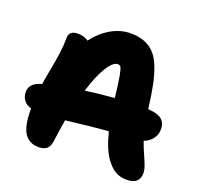

<svg xmlns="http://www.w3.org/2000/svg" viewBox="-126 -880 1031 997"><g transform="rotate(20 390.0 -382.0)"><path d="M670.9 -21Q635.7 -21 609.4 -35.9Q583 -50.8 557.1 -85.9Q522.9 -131.8 499 -226.1Q432.6 -221.7 266.1 -202.1Q253.9 -128.9 249 -88.9Q245.6 -53.7 230.2 -38.8Q214.8 -23.9 184.1 -23.9Q131.3 -23.9 105.2 -63.5Q79.1 -103 79.1 -191.9V-199.2Q23.9 -216.8 23.9 -272Q23.9 -319.3 85 -336.9Q85.9 -336.9 87.4 -337.4Q88.9 -337.9 89.8 -337.9Q94.2 -370.1 105 -426Q115.7 -481.9 121.3 -524.4Q127 -566.9 127 -606.9Q127 -647.9 175.8 -647.9Q209 -647.9 233.9 -630.9Q272.9 -683.1 325 -713.1Q377 -743.2 433.1 -743.2Q476.6 -743.2 508.8 -730.7Q541 -718.3 564.5 -693.8Q587.9 -669.4 604.5 -627.4Q621.1 -585.4 631.8 -532.7Q642.6 -480 651.9 -403.8Q705.6 -400.9 727.8 -381.8Q750 -362.8 750 -328.1Q750 -298.8 733.2 -276.1Q716.3 -253.4 686 -241.2Q695.8 -212.4 711.2 -178Q726.6 -143.6 734.4 -122.1Q742.2 -100.6 742.2 -83Q742.2 -21 670.9 -21ZM424.8 -569.8Q397.9 -569.8 367.2 -520.3Q336.4 -470.7 309.1 -381.8Q398.4 -394 469.2 -398.9Q460.4 -478.5 453.4 -515.9Q446.3 -553.2 440.7 -561.5Q435.1 -569.8 424.8 -569.8Z"/></g></svg>

Font: Shantell Sans Bouncy
Style: Regular
Weight: 800
Designer: Stephen Nixon, Anya Danilova, Shantell Martin
Foundry: Arrow Type
Version: Version 1.006;[9816181b4]